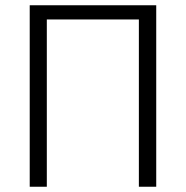

<svg xmlns="http://www.w3.org/2000/svg" viewBox="-20 -710 706 730"><path d="M574 -690V0H508V-636H158V0H93V-690Z"/></svg>

Font: Exo 2.0 Light
Style: Regular
Weight: 300
Designer: Natanael Gama
Version: Version 1.001;PS 001.001;hotconv 1.0.70;makeotf.lib2.5.58329